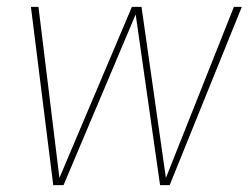

<svg xmlns="http://www.w3.org/2000/svg" viewBox="-20 -539 724 559"><path d="M684 -519 474 0H446L375 -497L165 0H135L70 -519H92L153 -21L364 -519H392L463 -21L661 -519Z"/></svg>

Font: Fira Sans Thin
Style: Italic
Weight: 250
Italic angle: -8°
Designer: Carrois Corporate & Edenspiekermann AG
Foundry: Carrois Corporate GbR & Edenspiekermann AG
Version: Version 4.203